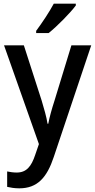

<svg xmlns="http://www.w3.org/2000/svg" viewBox="-20 -786 518 1046"><path d="M393 -756V-766H273C249 -721 209 -661 177 -618V-606H245C291 -642 365 -718 393 -756ZM2 -539 192 -1 172 57C151 121 124 154 71 154C52 154 33 151 19 148V232C37 236 58 240 85 240C185 240 236 180 273 69L477 -539H369L277 -238C262 -192 249 -145 243 -112H239C233 -151 220 -194 207 -238L110 -539Z"/></svg>

Font: Noto Sans Thai Looped SemiCondensed Medium
Style: Regular
Weight: 500
Width: 4
Designer: Sasikarn Vongin, Ben Mitchell
Foundry: The Fontpad Ltd
Version: Version 1.001